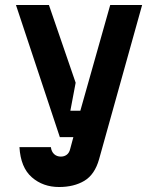

<svg xmlns="http://www.w3.org/2000/svg" viewBox="-20 -550 640 770"><path d="M224 78Q238 78 247.9 70.4Q257.8 62.8 261.4 47.6L274.2 0H220L44 -530H176.2L283.4 -218.2L262.2 -106H302.2L422 -530H550L377.4 88.4Q360 150.2 318.3 175.1Q276.6 200 217 200Q152.4 200 107.6 160.9Q62.8 121.8 58 40H184Q186.4 58.4 197.2 68.2Q208 78 224 78Z"/></svg>

Font: Fliege Mono Thin
Style: Regular
Weight: 100
Version: Version 0.020;Glyphs 3.3 (3306)